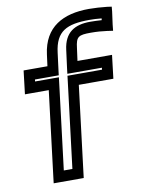

<svg xmlns="http://www.w3.org/2000/svg" viewBox="-85 -795 667 881"><g transform="rotate(-10 248.0 -355.0)"><path d="M381 -626C409 -626 433 -624 455 -621L483 -617L486 -646L494 -705L496 -727L475 -730C446 -733 418 -735 391 -735C271 -735 181 -689 165 -562L158 -509H72H47L44 -484L37 -425L34 -400H59H145L96 0L93 25H118H208H233L236 0L285 -400H421H446L449 -425L456 -484L459 -509H434H298L306 -568C312 -620 323 -626 381 -626ZM387 -676C314 -676 266 -648 256 -568L245 -484L242 -459H267H403L402 -450H266H241L238 -425L189 -25H149L198 -425L201 -450H176H90L91 -459H177H202L205 -484L215 -562C227 -660 278 -685 385 -685C403 -685 422 -684 441 -682L440 -674C423 -675 405 -676 387 -676Z"/></g></svg>

Font: Gamestation Text Outline
Style: Italic
Weight: 400
Designer: Jonas Hecksher
Foundry: Jonas Hecksher, Playtypeª, e-types AS
Version: Version 1.003